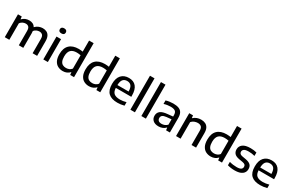

<svg xmlns="http://www.w3.org/2000/svg" viewBox="196 -2377 5992 3955"><g transform="rotate(30 3192.0 -399.0)"><path d="M76.5 0V-544H166L173.5 -484H179.5Q244.5 -552.5 344 -552.5Q391.5 -552.5 429 -534.5Q466.5 -516.5 489 -476Q529.5 -518 575.8 -535.2Q622 -552.5 665.5 -552.5Q718.5 -552.5 759.2 -531.8Q800 -511 823 -465Q846 -419 846 -343.5V0H738.5V-338.5Q738.5 -406 710.5 -432.5Q682.5 -459 638 -459Q606 -459 572.5 -445.2Q539 -431.5 513 -399Q516.5 -374.5 516.5 -346V0H410.5V-338.5Q410.5 -406 384 -432.5Q357.5 -459 313 -459Q279 -459 244.2 -443Q209.5 -427 184.5 -392.5V0Z M993 0V-544H1101V0ZM1047 -650Q976 -650 976 -710Q976 -739 994 -755Q1012 -771 1047 -771Q1082 -771 1100 -755Q1118 -739 1118 -710Q1118 -650 1047 -650Z M1458 9Q1392.5 9 1339.8 -18.2Q1287 -45.5 1256 -105Q1225 -164.5 1225 -260.5Q1225 -405 1300.8 -479Q1376.5 -553 1519.5 -553Q1545 -553 1570 -550.5Q1595 -548 1615.5 -545V-808H1724V0H1632.5L1626 -59.5H1620Q1592 -28.5 1550.8 -9.8Q1509.5 9 1458 9ZM1484.5 -80.5Q1520.5 -80.5 1555.5 -94.5Q1590.5 -108.5 1615.5 -141V-457.5Q1596.5 -462 1571.8 -465Q1547 -468 1522 -468Q1427.5 -468 1380.8 -420.5Q1334 -373 1334 -269Q1334 -198.5 1352.8 -157.2Q1371.5 -116 1405.5 -98.2Q1439.5 -80.5 1484.5 -80.5Z M2081 9Q2015.5 9 1962.8 -18.2Q1910 -45.5 1879 -105Q1848 -164.5 1848 -260.5Q1848 -405 1923.8 -479Q1999.5 -553 2142.5 -553Q2168 -553 2193 -550.5Q2218 -548 2238.5 -545V-808H2347V0H2255.5L2249 -59.5H2243Q2215 -28.5 2173.8 -9.8Q2132.5 9 2081 9ZM2107.5 -80.5Q2143.5 -80.5 2178.5 -94.5Q2213.5 -108.5 2238.5 -141V-457.5Q2219.5 -462 2194.8 -465Q2170 -468 2145 -468Q2050.5 -468 2003.8 -420.5Q1957 -373 1957 -269Q1957 -198.5 1975.8 -157.2Q1994.5 -116 2028.5 -98.2Q2062.5 -80.5 2107.5 -80.5Z M2758 10Q2615 10 2543 -57.2Q2471 -124.5 2471 -271.5Q2471 -410 2535.8 -481.2Q2600.5 -552.5 2715.5 -552.5Q2827.5 -552.5 2887.5 -480.8Q2947.5 -409 2947.5 -268.5V-239H2579.5Q2583 -149.5 2629 -111.2Q2675 -73 2773 -73Q2806.5 -73 2843.2 -78.5Q2880 -84 2918.5 -94.5V-11.5Q2875 -0.5 2835.8 4.8Q2796.5 10 2758 10ZM2714 -480Q2651.5 -480 2616.5 -439.8Q2581.5 -399.5 2579 -306H2845.5Q2843.5 -399 2810 -439.5Q2776.5 -480 2714 -480Z M3064 0V-808H3172V0Z M3325 0V-808H3433V0Z M3735 9Q3649.5 9 3602.8 -32.2Q3556 -73.5 3556 -142Q3556 -214.5 3607.2 -255Q3658.5 -295.5 3773 -305.5L3897.5 -318V-348Q3897.5 -418.5 3862 -443.8Q3826.5 -469 3752.5 -469Q3719 -469 3677.5 -463Q3636 -457 3595.5 -444V-527Q3634.5 -540 3681 -546.2Q3727.5 -552.5 3768.5 -552.5Q3847.5 -552.5 3899.5 -533Q3951.5 -513.5 3977.5 -467.5Q4003.5 -421.5 4003.5 -341.5V0H3913L3905.5 -58.5H3899.5Q3871.5 -26 3828 -8.5Q3784.5 9 3735 9ZM3664.5 -151.5Q3664.5 -112 3689.2 -90Q3714 -68 3765 -68Q3800 -68 3834.8 -81.5Q3869.5 -95 3897.5 -124.5V-252.5L3781.5 -241Q3718.5 -234 3691.5 -212Q3664.5 -190 3664.5 -151.5Z M4150 0V-544H4239.5L4247 -484.5H4253Q4326 -552.5 4433.5 -552.5Q4490 -552.5 4533.8 -531.5Q4577.5 -510.5 4602 -464.5Q4626.5 -418.5 4626.5 -342.5V0H4518.5V-337.5Q4518.5 -405 4488.2 -432Q4458 -459 4405.5 -459Q4368.5 -459 4328 -444Q4287.5 -429 4258 -394V0Z M4977 9Q4911.5 9 4858.8 -18.2Q4806 -45.5 4775 -105Q4744 -164.5 4744 -260.5Q4744 -405 4819.8 -479Q4895.5 -553 5038.5 -553Q5064 -553 5089 -550.5Q5114 -548 5134.5 -545V-808H5243V0H5151.5L5145 -59.5H5139Q5111 -28.5 5069.8 -9.8Q5028.5 9 4977 9ZM5003.5 -80.5Q5039.5 -80.5 5074.5 -94.5Q5109.5 -108.5 5134.5 -141V-457.5Q5115.5 -462 5090.8 -465Q5066 -468 5041 -468Q4946.5 -468 4899.8 -420.5Q4853 -373 4853 -269Q4853 -198.5 4871.8 -157.2Q4890.5 -116 4924.5 -98.2Q4958.5 -80.5 5003.5 -80.5Z M5549 10Q5453 10 5376.5 -13.5V-94Q5420 -81.5 5462.5 -75.8Q5505 -70 5548.5 -70Q5620 -70 5650.2 -91Q5680.5 -112 5680.5 -149.5Q5680.5 -180.5 5663.5 -197.2Q5646.5 -214 5603 -222.5L5515.5 -237.5Q5434.5 -252 5400 -290Q5365.5 -328 5365.5 -388.5Q5365.5 -461 5424 -506.8Q5482.5 -552.5 5608.5 -552.5Q5687 -552.5 5753.5 -534V-453.5Q5684.5 -472.5 5610 -472.5Q5528.5 -472.5 5498.8 -449.2Q5469 -426 5469 -392.5Q5469 -365.5 5484.8 -347Q5500.5 -328.5 5544 -320.5L5631.5 -305Q5709.5 -291 5746.8 -256Q5784 -221 5784 -155Q5784 -78.5 5724.5 -34.2Q5665 10 5549 10Z M6154 10Q6011 10 5939 -57.2Q5867 -124.5 5867 -271.5Q5867 -410 5931.8 -481.2Q5996.5 -552.5 6111.5 -552.5Q6223.5 -552.5 6283.5 -480.8Q6343.5 -409 6343.5 -268.5V-239H5975.5Q5979 -149.5 6025 -111.2Q6071 -73 6169 -73Q6202.5 -73 6239.2 -78.5Q6276 -84 6314.5 -94.5V-11.5Q6271 -0.5 6231.8 4.8Q6192.5 10 6154 10ZM6110 -480Q6047.5 -480 6012.5 -439.8Q5977.5 -399.5 5975 -306H6241.5Q6239.5 -399 6206 -439.5Q6172.5 -480 6110 -480Z"/></g></svg>

Font: Encode Sans SemiExpanded SemiExpanded Medium
Style: Regular
Weight: 500
Width: 6
Designer: Multiple Designers
Foundry: Impallari Type
Version: Version 3.000; ttfautohint (v1.8.3) -l 8 -r 50 -G 200 -x 14 